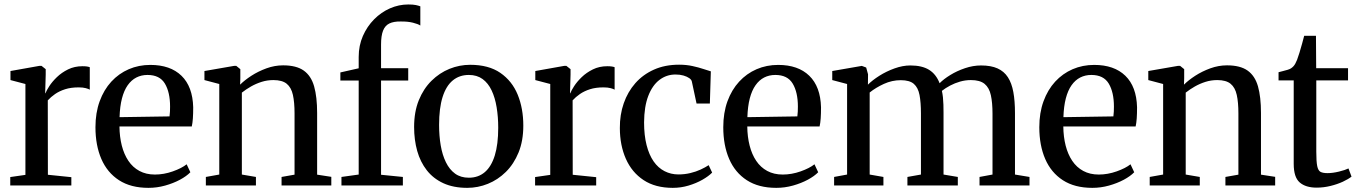

<svg xmlns="http://www.w3.org/2000/svg" viewBox="-20 -850 6224 880"><path d="M27 0V-38.5L96.5 -48.5V-465L28 -483V-524.5L160 -548H170.5L189.5 -533V-508.5L187 -421.5L189 -424Q193 -435 206 -455.2Q219 -475.5 240.8 -496.5Q262.5 -517.5 292 -532Q321.5 -546.5 358 -546.5Q371 -546.5 378.8 -545.2Q386.5 -544 391.5 -542V-439Q386 -442.5 373 -446Q360 -449.5 340.5 -449.5Q305 -449.5 278.5 -441Q252 -432.5 232.5 -419Q213 -405.5 199 -390L199.5 -49L307 -38V0Z M660.5 11Q579.5 11 525.5 -24Q471.5 -59 444.5 -121.5Q417.5 -184 417.5 -267Q417.5 -333 436.8 -385.8Q456 -438.5 490.2 -475.8Q524.5 -513 570.2 -532.8Q616 -552.5 669 -552.5Q760.5 -552.5 811.8 -502.8Q863 -453 865.5 -358.5Q865.5 -328.5 864 -307.2Q862.5 -286 859 -270.5H527.5Q528 -223 538.2 -182.8Q548.5 -142.5 568.5 -112.8Q588.5 -83 619 -66.5Q649.5 -50 690 -50Q731 -50 772 -64.5Q813 -79 835.5 -97L852.5 -60.5Q835 -42.5 804.8 -26.2Q774.5 -10 737 0.5Q699.5 11 660.5 11ZM528 -313 757 -316.5Q758.5 -326.5 759 -338.8Q759.5 -351 759.5 -361.5Q759.5 -427 735.8 -466.8Q712 -506.5 656 -506.5Q628 -506.5 605 -494.8Q582 -483 565.2 -459.2Q548.5 -435.5 539 -399Q529.5 -362.5 528 -313Z M985 -50V-465L917 -483V-524.5L1052.5 -548H1063L1081.5 -533V-491.5L1080.5 -462Q1101 -482.5 1132.2 -502.8Q1163.5 -523 1201.2 -536.8Q1239 -550.5 1277.5 -550.5Q1338.5 -550.5 1372.2 -526.5Q1406 -502.5 1419.8 -454Q1433.5 -405.5 1433.5 -332V-49.5L1498.5 -39.5V0H1270.5V-39L1330 -49.5V-330.5Q1330 -381 1322.5 -415Q1315 -449 1294.2 -466Q1273.5 -483 1233 -483Q1205 -483 1179 -474.8Q1153 -466.5 1130.2 -453.5Q1107.5 -440.5 1088.5 -425.5V-50L1153 -39V0H923.5V-39Z M1545 0V-39L1624 -50V-481H1540V-518L1624 -537V-589Q1624 -641 1643.2 -685Q1662.5 -729 1694.8 -761.5Q1727 -794 1767.5 -811.8Q1808 -829.5 1851.5 -829.5Q1873.5 -829.5 1886.2 -826.8Q1899 -824 1906.5 -821V-733Q1896.5 -740 1872.5 -746Q1848.5 -752 1816 -751.5Q1784.5 -752 1764.8 -742.5Q1745 -733 1735.8 -709.8Q1726.5 -686.5 1726.5 -646V-537.5H1851V-481H1726.5V-49L1826.5 -39V0Z M1878 -268Q1878 -337.5 1899.5 -390.5Q1921 -443.5 1957.8 -479.8Q1994.5 -516 2040.2 -534.5Q2086 -553 2135 -553Q2219.5 -553 2273.2 -516Q2327 -479 2352.8 -416Q2378.5 -353 2378.5 -274Q2378.5 -204.5 2356.8 -151.2Q2335 -98 2298.5 -62Q2262 -26 2216.2 -7.5Q2170.5 11 2121.5 11Q2058.5 11 2012.2 -10.2Q1966 -31.5 1936.2 -69.5Q1906.5 -107.5 1892.2 -158.2Q1878 -209 1878 -268ZM2129 -35.5Q2172 -35.5 2202 -61Q2232 -86.5 2247.8 -137.5Q2263.5 -188.5 2263.5 -264.5Q2263.5 -314.5 2256.2 -358.5Q2249 -402.5 2233.2 -435.8Q2217.5 -469 2191.8 -487.8Q2166 -506.5 2129 -506.5Q2085.5 -506.5 2055 -481.2Q2024.5 -456 2008.5 -405.2Q1992.5 -354.5 1992.5 -277.5Q1992.5 -227 2000 -183.2Q2007.5 -139.5 2023.8 -106.2Q2040 -73 2065.8 -54.2Q2091.5 -35.5 2129 -35.5Z M2432.5 0V-38.5L2502 -48.5V-465L2433.5 -483V-524.5L2565.5 -548H2576L2595 -533V-508.5L2592.5 -421.5L2594.5 -424Q2598.5 -435 2611.5 -455.2Q2624.5 -475.5 2646.2 -496.5Q2668 -517.5 2697.5 -532Q2727 -546.5 2763.5 -546.5Q2776.5 -546.5 2784.2 -545.2Q2792 -544 2797 -542V-439Q2791.5 -442.5 2778.5 -446Q2765.5 -449.5 2746 -449.5Q2710.5 -449.5 2684 -441Q2657.5 -432.5 2638 -419Q2618.5 -405.5 2604.5 -390L2605 -49L2712.5 -38V0Z M3063.5 11Q2983.5 11 2929.8 -24.5Q2876 -60 2848.5 -122.2Q2821 -184.5 2821 -263Q2820.5 -324 2838.8 -376.5Q2857 -429 2892 -468.8Q2927 -508.5 2977.5 -531Q3028 -553.5 3092.5 -553.5Q3126 -553.5 3154.2 -547.2Q3182.5 -541 3203.8 -533.8Q3225 -526.5 3238 -523L3233.5 -375.5H3172.5L3151 -476Q3149.5 -484.5 3139.2 -491.8Q3129 -499 3112.8 -503.8Q3096.5 -508.5 3076 -508.5Q3035 -508.5 3002.5 -483.8Q2970 -459 2951.2 -410.2Q2932.5 -361.5 2932 -289Q2932 -230 2943.5 -185Q2955 -140 2975.8 -110.2Q2996.5 -80.5 3025.8 -65.5Q3055 -50.5 3089.5 -50.5Q3118 -50.5 3144 -56.8Q3170 -63 3191.5 -73Q3213 -83 3228 -93L3244 -59Q3228 -42.5 3199.5 -26.2Q3171 -10 3136 0.5Q3101 11 3063.5 11Z M3538 11Q3457 11 3403 -24Q3349 -59 3322 -121.5Q3295 -184 3295 -267Q3295 -333 3314.2 -385.8Q3333.5 -438.5 3367.8 -475.8Q3402 -513 3447.8 -532.8Q3493.5 -552.5 3546.5 -552.5Q3638 -552.5 3689.2 -502.8Q3740.5 -453 3743 -358.5Q3743 -328.5 3741.5 -307.2Q3740 -286 3736.5 -270.5H3405Q3405.5 -223 3415.8 -182.8Q3426 -142.5 3446 -112.8Q3466 -83 3496.5 -66.5Q3527 -50 3567.5 -50Q3608.5 -50 3649.5 -64.5Q3690.5 -79 3713 -97L3730 -60.5Q3712.5 -42.5 3682.2 -26.2Q3652 -10 3614.5 0.5Q3577 11 3538 11ZM3405.5 -313 3634.5 -316.5Q3636 -326.5 3636.5 -338.8Q3637 -351 3637 -361.5Q3637 -427 3613.2 -466.8Q3589.5 -506.5 3533.5 -506.5Q3505.5 -506.5 3482.5 -494.8Q3459.5 -483 3442.8 -459.2Q3426 -435.5 3416.5 -399Q3407 -362.5 3405.5 -313Z M3803 0V-39L3862.5 -50V-465L3794.5 -483V-524.5L3930 -548L3950 -540.5L3958.5 -509.5L3958 -462Q3978.5 -482.5 4010.5 -502.8Q4042.5 -523 4080 -536.5Q4117.5 -550 4152.5 -550Q4206 -550 4238.2 -530Q4270.5 -510 4286.5 -468.5Q4305 -487.5 4335.5 -506.2Q4366 -525 4403 -537.5Q4440 -550 4476.5 -550Q4522 -550 4552 -536.5Q4582 -523 4599.5 -496Q4617 -469 4624.5 -428Q4632 -387 4632 -331.5V-50L4698.5 -39V0H4469.5V-39L4529 -50V-328.5Q4529 -379 4521.5 -413.5Q4514 -448 4492.8 -465.5Q4471.5 -483 4430 -483Q4404.5 -483 4380.2 -476Q4356 -469 4334.8 -457.8Q4313.5 -446.5 4297 -433.5Q4300 -420.5 4301.8 -404.2Q4303.5 -388 4304 -369.8Q4304.5 -351.5 4304.5 -332.5V-50L4370 -39V0H4139V-39L4201 -50V-330Q4201 -380.5 4194.5 -414.5Q4188 -448.5 4168.5 -465.5Q4149 -482.5 4108.5 -482.5Q4068.5 -482.5 4031.2 -465.5Q3994 -448.5 3966 -426V-50L4029 -39V0Z M4986.5 11Q4905.5 11 4851.5 -24Q4797.5 -59 4770.5 -121.5Q4743.5 -184 4743.5 -267Q4743.5 -333 4762.8 -385.8Q4782 -438.5 4816.2 -475.8Q4850.5 -513 4896.2 -532.8Q4942 -552.5 4995 -552.5Q5086.5 -552.5 5137.8 -502.8Q5189 -453 5191.5 -358.5Q5191.5 -328.5 5190 -307.2Q5188.5 -286 5185 -270.5H4853.5Q4854 -223 4864.2 -182.8Q4874.5 -142.5 4894.5 -112.8Q4914.5 -83 4945 -66.5Q4975.5 -50 5016 -50Q5057 -50 5098 -64.5Q5139 -79 5161.5 -97L5178.5 -60.5Q5161 -42.5 5130.8 -26.2Q5100.5 -10 5063 0.5Q5025.5 11 4986.5 11ZM4854 -313 5083 -316.5Q5084.5 -326.5 5085 -338.8Q5085.5 -351 5085.5 -361.5Q5085.5 -427 5061.8 -466.8Q5038 -506.5 4982 -506.5Q4954 -506.5 4931 -494.8Q4908 -483 4891.2 -459.2Q4874.5 -435.5 4865 -399Q4855.5 -362.5 4854 -313Z M5311 -50V-465L5243 -483V-524.5L5378.5 -548H5389L5407.5 -533V-491.5L5406.5 -462Q5427 -482.5 5458.2 -502.8Q5489.5 -523 5527.2 -536.8Q5565 -550.5 5603.5 -550.5Q5664.5 -550.5 5698.2 -526.5Q5732 -502.5 5745.8 -454Q5759.5 -405.5 5759.5 -332V-49.5L5824.5 -39.5V0H5596.5V-39L5656 -49.5V-330.5Q5656 -381 5648.5 -415Q5641 -449 5620.2 -466Q5599.5 -483 5559 -483Q5531 -483 5505 -474.8Q5479 -466.5 5456.2 -453.5Q5433.5 -440.5 5414.5 -425.5V-50L5479 -39V0H5249.5V-39Z M6014.5 10Q5964.5 10 5937 -13.8Q5909.5 -37.5 5909.5 -99V-481.5H5840V-519Q5848.5 -521.5 5860 -524.2Q5871.5 -527 5882 -530.2Q5892.5 -533.5 5897.5 -537Q5904 -541.5 5908.8 -546.8Q5913.5 -552 5917.2 -559.2Q5921 -566.5 5925 -576Q5929.5 -587.5 5935.8 -608.2Q5942 -629 5948 -650.2Q5954 -671.5 5957.5 -686H6011.5L6012.5 -537.5H6158.5V-481.5H6013V-154.5Q6013 -110 6017.2 -89Q6021.5 -68 6032.5 -62.2Q6043.5 -56.5 6064.5 -56.5Q6088 -56.5 6116.8 -63.5Q6145.5 -70.5 6160.5 -78L6174.5 -40.5Q6160 -29 6134.8 -17.2Q6109.5 -5.5 6078.2 2.2Q6047 10 6014.5 10Z"/></svg>

Font: Merriweather 60pt
Style: Regular
Weight: 400
Version: Version 2.100